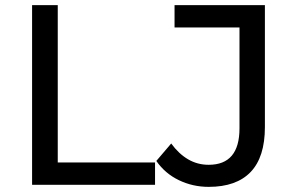

<svg xmlns="http://www.w3.org/2000/svg" viewBox="-20 -720 1151 748"><path d="M105 0V-700H205V-87H584V0ZM793 8Q731 8 677 -18Q623 -44 589 -93L647 -161Q676 -121 712.5 -99.5Q749 -78 793 -78Q913 -78 913 -220V-613H660V-700H1012V-225Q1012 -108 956.5 -50Q901 8 793 8Z"/></svg>

Font: Montserrat Thin Medium
Style: Regular
Weight: 500
Version: Version 9.000